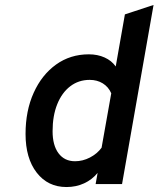

<svg xmlns="http://www.w3.org/2000/svg" viewBox="-20 -742 639 774"><path d="M248 12Q173 12 128 -46Q83 -104 83 -202Q83 -295.5 115.8 -368Q148.5 -440.5 206 -481.8Q263.5 -523 338 -523Q373.5 -523 401.8 -510.2Q430 -497.5 446.5 -474L483.5 -684L599 -722L472 0H365.5L373.5 -45Q351 -17.5 318.8 -2.8Q286.5 12 248 12ZM282.5 -92Q313.5 -92 342.5 -107Q371.5 -122 389.5 -146.5L428.5 -366Q417 -392 394.2 -406Q371.5 -420 341.5 -420Q297 -420 263.2 -394.2Q229.5 -368.5 210.8 -322Q192 -275.5 192 -213Q192 -156 216 -124Q240 -92 282.5 -92Z"/></svg>

Font: Overpass SemiBold
Style: Italic
Weight: 600
Italic angle: -10°
Designer: Delve Withrington, Dave Bailey, Thomas Jockin
Foundry: Delve Fonts LLC
Version: Version 4.000